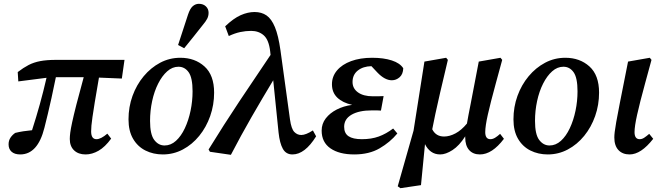

<svg xmlns="http://www.w3.org/2000/svg" viewBox="-20 -796 3458 1007"><path d="M76 -369 73 -418Q103 -441 130 -455Q157 -469 191 -475.5Q225 -482 275 -482H633L619 -384L499 -389Q485 -309 477 -259.5Q469 -210 465 -182Q461 -154 459.5 -137.5Q458 -121 458 -107Q458 -66 486 -66Q509 -66 543 -95L563 -69Q531 -25 497 -5.5Q463 14 429 14Q391 14 368.5 -7.5Q346 -29 346 -67Q346 -81 348.5 -100.5Q351 -120 358.5 -155Q366 -190 380.5 -247Q395 -304 419 -391H273Q260 -328 250 -282Q240 -236 231 -199Q222 -162 213 -126Q178 14 86 14Q57 14 41 0Q25 -14 25 -39Q25 -59 35 -74Q45 -89 60 -99Q80 -104 102.5 -107.5Q125 -111 148 -113Q170 -181 189 -249.5Q208 -318 224 -388Z M834 14Q784 14 743 -6.5Q702 -27 678 -68Q654 -109 654 -170Q654 -235 675 -293Q696 -351 733.5 -396Q771 -441 820 -467Q869 -493 926 -493Q1002 -493 1052.5 -447.5Q1103 -402 1103 -310Q1103 -246 1082.5 -187.5Q1062 -129 1025 -83.5Q988 -38 939 -12Q890 14 834 14ZM843 -33Q876 -33 903 -57.5Q930 -82 949.5 -123.5Q969 -165 979.5 -215.5Q990 -266 990 -317Q990 -388 969.5 -417Q949 -446 916 -446Q884 -446 857 -422Q830 -398 809.5 -357.5Q789 -317 778 -266Q767 -215 767 -162Q767 -91 789 -62Q811 -33 843 -33ZM914 -560Q940 -640 966 -719Q977 -752 991.5 -764Q1006 -776 1023 -776Q1046 -776 1060 -762.5Q1074 -749 1074 -729Q1074 -712 1066.5 -697.5Q1059 -683 1042 -663Q1018 -633 994.5 -603Q971 -573 946 -543Z M1514 14Q1480 14 1463.5 -15.5Q1447 -45 1441 -101L1413 -375Q1355 -279 1299.5 -182.5Q1244 -86 1191 16L1081 0L1074 -12Q1154 -142 1235.5 -264.5Q1317 -387 1399 -508L1397 -527Q1390 -587 1363.5 -610.5Q1337 -634 1297 -634Q1269 -634 1240.5 -628Q1212 -622 1180 -607L1161 -658Q1205 -700 1242.5 -716.5Q1280 -733 1315 -733Q1352 -733 1378 -715Q1404 -697 1422 -653.5Q1440 -610 1451 -532L1501 -169Q1508 -120 1523.5 -104Q1539 -88 1560 -88Q1584 -88 1621 -112L1638 -81Q1579 14 1514 14Z M1838 14Q1759 14 1713 -18Q1667 -50 1667 -111Q1667 -147 1688.5 -175Q1710 -203 1746 -221.5Q1782 -240 1827 -246Q1777 -257 1749 -284Q1721 -311 1721 -354Q1721 -395 1747.5 -426.5Q1774 -458 1821.5 -475.5Q1869 -493 1932 -493Q1992 -493 2035 -479Q2078 -465 2095 -438Q2094 -407 2076 -391Q2058 -375 2035 -375Q1998 -375 1959 -416L1928 -449Q1884 -448 1856.5 -426Q1829 -404 1829 -366Q1829 -332 1857.5 -311.5Q1886 -291 1935 -291Q1954 -291 1963.5 -291Q1973 -291 1992 -292L1978 -216Q1970 -217 1957 -217Q1944 -217 1930 -217Q1863 -217 1824 -194.5Q1785 -172 1785 -131Q1785 -97 1808 -81.5Q1831 -66 1878 -66Q1928 -66 1966.5 -80Q2005 -94 2042 -122L2064 -96Q2026 -50 1971 -18Q1916 14 1838 14Z M2497 14Q2461 14 2440.5 -9Q2420 -32 2420 -75Q2420 -77 2420 -78.5Q2420 -80 2420 -81Q2389 -32 2353.5 -9Q2318 14 2289 14Q2261 14 2241 -0.5Q2221 -15 2209 -40L2188 175L2080 191L2066 181L2149 -111L2206 -473L2320 -493L2329 -482Q2304 -378 2288.5 -310.5Q2273 -243 2263.5 -199Q2254 -155 2247 -118Q2266 -80 2309 -80Q2338 -80 2369 -96.5Q2400 -113 2429 -148Q2432 -168 2437.5 -195Q2443 -222 2450 -259L2491 -473L2605 -493L2614 -482L2581 -361Q2552 -255 2538.5 -194.5Q2525 -134 2525 -103Q2525 -66 2552 -66Q2564 -66 2576.5 -73.5Q2589 -81 2603 -94L2623 -68Q2561 14 2497 14Z M2853 14Q2803 14 2762 -6.5Q2721 -27 2697 -68Q2673 -109 2673 -170Q2673 -235 2694 -293Q2715 -351 2752.5 -396Q2790 -441 2839 -467Q2888 -493 2945 -493Q3021 -493 3071.5 -447.5Q3122 -402 3122 -310Q3122 -246 3101.5 -187.5Q3081 -129 3044 -83.5Q3007 -38 2958 -12Q2909 14 2853 14ZM2862 -33Q2895 -33 2922 -57.5Q2949 -82 2968.5 -123.5Q2988 -165 2998.5 -215.5Q3009 -266 3009 -317Q3009 -388 2988.5 -417Q2968 -446 2935 -446Q2903 -446 2876 -422Q2849 -398 2828.5 -357.5Q2808 -317 2797 -266Q2786 -215 2786 -162Q2786 -91 2808 -62Q2830 -33 2862 -33Z M3282 14Q3245 14 3223.5 -9Q3202 -32 3202 -75Q3202 -87 3204 -104Q3206 -121 3212 -156Q3218 -191 3231 -256L3274 -473L3388 -493L3397 -482L3364 -361Q3335 -255 3321.5 -194Q3308 -133 3308 -103Q3308 -66 3335 -66Q3347 -66 3358.5 -73.5Q3370 -81 3385 -94L3406 -68Q3342 14 3282 14Z"/></svg>

Font: Source Serif Pro SemiBold
Style: Italic
Weight: 600
Italic angle: -12°
Designer: Frank Grießhammer
Foundry: Adobe Systems Incorporated
Version: Version 3.001;hotconv 1.0.111;makeotfexe 2.5.65597